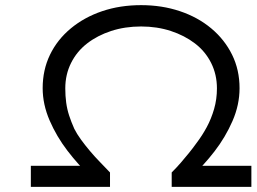

<svg xmlns="http://www.w3.org/2000/svg" viewBox="-20 -727 998 747"><path d="M100 0V-82H353L333 -40Q285 -85 242.5 -140.5Q200 -196 173 -258.5Q146 -321 146 -384Q146 -455 174.5 -514Q203 -573 255.5 -616.5Q308 -660 377.5 -683.5Q447 -707 529 -707Q610 -707 680 -683.5Q750 -660 802 -616.5Q854 -573 883 -514Q912 -455 912 -384Q912 -319 884.5 -256Q857 -193 814.5 -138Q772 -83 725 -40L706 -82H958V0H648V-56Q668 -76 683.5 -94Q699 -112 714.5 -131Q730 -150 745 -171Q767 -200 784.5 -232.5Q802 -265 813 -303Q824 -341 824 -383Q824 -437 801.5 -482Q779 -527 738.5 -558Q698 -589 644.5 -606.5Q591 -624 529 -624Q466 -624 412.5 -606.5Q359 -589 319 -558Q279 -527 256.5 -482Q234 -437 234 -383Q234 -354 237.5 -328Q241 -302 249 -277.5Q257 -253 269 -226Q279 -206 295 -184Q311 -162 330 -139.5Q349 -117 369.5 -96Q390 -75 408 -56V0Z"/></svg>

Font: Lexend Zetta Light
Style: Regular
Weight: 300
Designer: Bonnie Shaver-Troup, Thomas Jockin
Foundry: Lexend
Version: Version 1.007